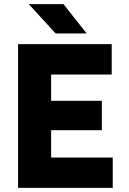

<svg xmlns="http://www.w3.org/2000/svg" viewBox="-20 -915 627 935"><path d="M68 0V-700H524V-552H229V-424H476V-281H229V-148H529V0ZM251 -752 120 -895H289L402 -752Z"/></svg>

Font: Figtree ExtraBold
Style: Regular
Weight: 800
Designer: Erik Kennedy
Foundry: Erik Kennedy
Version: Version 2.002